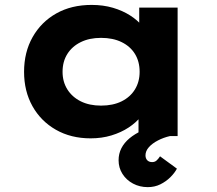

<svg xmlns="http://www.w3.org/2000/svg" viewBox="-20 -562 896 793"><path d="M354.5 9.4Q273 9.4 210.8 -26.1Q148.7 -61.6 114 -123.6Q79.4 -185.6 79.4 -265.3Q79.4 -346.4 114.7 -408.8Q150 -471.2 212.5 -506.5Q274.9 -541.7 358.5 -541.7Q406.2 -541.7 446.4 -529.9Q486.5 -518 517 -498.5Q547.6 -479.1 567.5 -454.9Q587.3 -430.6 592.4 -407.1L555 -405.1V-530.7H713.6V0H552.1V-139.4L586.2 -132.1Q581.9 -106 562 -80.8Q542.1 -55.6 511.1 -35.2Q480.2 -14.9 440.3 -2.7Q400.4 9.4 354.5 9.4ZM397.3 -125.8Q446.6 -125.8 482.4 -143.5Q518.2 -161.3 537.5 -192.9Q556.7 -224.5 556.7 -265.3Q556.7 -307.7 537.5 -339.1Q518.2 -370.5 482.4 -388Q446.6 -405.6 397.3 -405.6Q349.1 -405.6 313.5 -388Q277.9 -370.5 258.1 -339.1Q238.4 -307.7 238.4 -265.3Q238.4 -224.5 258.1 -192.9Q277.9 -161.3 313.5 -143.5Q349.1 -125.8 397.3 -125.8ZM590.3 210.9Q557.1 210.9 529.5 196.3Q501.9 181.6 485.9 156.4Q469.8 131.2 469.8 99.9Q469.8 73 481.3 50.3Q492.9 27.6 514.9 9.2Q536.9 -9.1 568.5 -23.6Q600.1 -38 640.1 -48.7L682 0Q655.6 6 632.3 18.1Q609 30.1 594.9 45.9Q580.9 61.7 580.9 79.5Q580.9 92.1 588.1 99.8Q595.4 107.5 608.6 107.5Q618.8 107.5 626.1 101.4Q633.4 95.2 641 83.6L710.7 134.6Q701.3 152.4 683.5 170.1Q665.7 187.7 642.3 199.3Q618.8 210.9 590.3 210.9Z"/></svg>

Font: Lexend Giga
Style: Regular
Weight: 400
Designer: Bonnie Shaver-Troup, Thomas Jockin
Foundry: Lexend
Version: Version 1.007